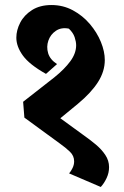

<svg xmlns="http://www.w3.org/2000/svg" viewBox="-20 -683 495 764"><path d="M381 61 255 7Q262 -1 268.5 -14Q275 -27 275 -41Q275 -63 258.5 -79Q242 -95 218 -112L77 -215L72 -278L196 -375Q237 -408 260 -439.5Q283 -471 283 -503Q283 -517 277 -535Q271 -553 254 -569Q224 -575 202.5 -560.5Q181 -546 172.5 -521.5Q164 -497 171.5 -471.5Q179 -446 207 -428L163 -389Q97 -426 71 -462Q45 -498 45 -533Q45 -563 60.5 -593Q76 -623 107.5 -643Q139 -663 185 -663Q231 -663 270 -642Q309 -621 337.5 -587.5Q366 -554 381.5 -516Q397 -478 397 -444Q397 -399 370 -356.5Q343 -314 290 -270L171 -172L189 -235L310 -147Q337 -128 360.5 -108.5Q384 -89 399 -66.5Q414 -44 414 -18Q414 5 404 26Q394 47 381 61Z"/></svg>

Font: Eczar SemiBold
Style: Regular
Weight: 600
Designer: Vaibhav Singh
Foundry: Rosetta Type Foundry
Version: Version 2.000